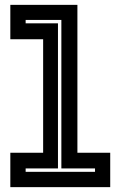

<svg xmlns="http://www.w3.org/2000/svg" viewBox="-20 -770 496 790"><path d="M22.5 0V-141.5H157.5V-608.5H22.5V-750H298.5V-141.5H433.5V0ZM85.5 -63H371V-77H232.5V-688H85.5V-674H218.5V-77H85.5Z"/></svg>

Font: Tourney
Style: Bold
Weight: 700
Designer: Tyler Finck
Foundry: Etcetera Type Co
Version: Version 1.015